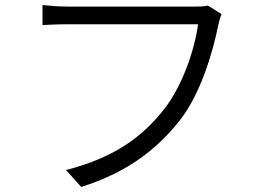

<svg xmlns="http://www.w3.org/2000/svg" viewBox="-20 -721 1040 759"><path d="M856 -665 802 -699C785 -695 767 -695 753 -695H245C212 -695 175 -698 148 -701V-622C173 -623 205 -625 244 -625H763C750 -527 702 -383 630 -291C546 -183 434 -98 241 -49L301 18C485 -40 602 -132 693 -248C772 -350 821 -512 842 -618C846 -637 850 -651 856 -665Z"/></svg>

Font: Source Han Sans JP Normal
Style: Regular
Weight: 350
Designer: Ryoko NISHIZUKA 西塚涼子 (kana, bopomofo & ideographs); Paul D. Hunt (Latin, Greek & Cyrillic); Sandoll Communications 산돌커뮤니
Foundry: Adobe
Version: Version 2.002;hotconv 1.0.116;makeotfexe 2.5.65601